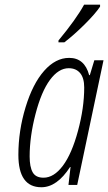

<svg xmlns="http://www.w3.org/2000/svg" viewBox="-20 -786 460 816"><path d="M155.8 9.8Q58.1 9.8 58.1 -127.9Q58.1 -230 88.6 -330.1Q119.1 -430.2 167.7 -485.1Q216.3 -540 273.9 -540Q339.4 -540 358.9 -466.8H361.8L380.9 -529.8H419.9L308.1 0H271L279.8 -76.2H277.8Q222.2 9.8 155.8 9.8ZM165 -30.8Q209 -30.8 247.1 -81.5Q285.2 -132.3 311.5 -230Q337.9 -327.6 337.9 -414.1Q337.9 -454.6 320.6 -475.3Q303.2 -496.1 272 -496.1Q229 -496.1 192.4 -446.5Q155.8 -397 130.9 -301.3Q106 -205.6 106 -121.1Q106 -76.7 118.9 -53.7Q131.8 -30.8 165 -30.8ZM228.5 -606V-613.8Q303.7 -704.6 337.4 -766.1H405.3V-757.8Q384.8 -727.1 338.9 -681.6Q293 -636.2 253.4 -606Z"/></svg>

Font: TypoPRO Open Sans Condensed
Style: Italic
Weight: 300
Width: 3
Italic angle: -12°
Foundry: Ascender Corporation
Version: Version 1.10